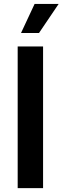

<svg xmlns="http://www.w3.org/2000/svg" viewBox="-20 -966 321 986"><path d="M201.2 -727.5V0H70.8V-727.5ZM87.9 -796.4 157.7 -945.8H281.2L180.2 -796.4Z"/></svg>

Font: Inter 17pt SemiBold
Style: Regular
Weight: 600
Version: Version 4.001;git-66647c0bb